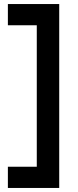

<svg xmlns="http://www.w3.org/2000/svg" viewBox="-20 -750 386 950"><path d="M19 180V75H162V-625H19V-730H273V180Z"/></svg>

Font: MuseoModerno Medium
Style: Regular
Weight: 500
Designer: Pablo Cosgaya, Héctor Gatti, Marcela Romero, and the Authors of The MuseoModerno Project.
Foundry: Omnibus-Type Team
Version: Version 1.001